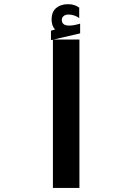

<svg xmlns="http://www.w3.org/2000/svg" viewBox="-20 -918 640 938"><path d="M229 -768 249 -774Q240 -783.5 236 -796.5Q232 -809.5 232 -823Q232 -859.5 254 -878.5Q276 -897.5 312 -897.5Q329 -897.5 341.8 -893.5Q354.5 -889.5 367 -881V-829.5Q357 -837.5 343.2 -842.2Q329.5 -847 314 -847Q299.5 -847 290.8 -839.5Q282 -832 282 -821Q282 -793 317.5 -793Q340 -793 371.5 -802.5V-755L242 -725H368V0H238.5V-724L229 -722Z"/></svg>

Font: JuliaMono ExtraBoldItalic
Style: Regular
Weight: 800
Italic angle: -9°
Monospace: yes
Designer: cormullion
Foundry: corm
Version: Version 0.049; ttfautohint (v1.8.4)